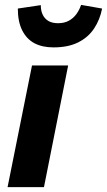

<svg xmlns="http://www.w3.org/2000/svg" viewBox="-20 -766 438 786"><path d="M11 0 111 -498H259L160 0ZM199 -572Q153 -572 121 -589Q89 -606 71 -641.5Q53 -677 53 -731L147 -745Q147 -722 155 -705.5Q163 -689 178.5 -680Q194 -671 218 -671Q243 -671 261.5 -681Q280 -691 292.5 -708Q305 -725 312 -746L398 -731Q389 -685 365 -649Q341 -613 300 -592.5Q259 -572 199 -572Z"/></svg>

Font: Source Sans 3 ExtraLight ExtraBold
Style: Italic
Weight: 800
Italic angle: -11°
Version: Version 3.052;hotconv 1.1.0;makeotfexe 2.6.0